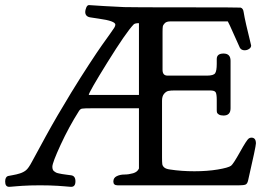

<svg xmlns="http://www.w3.org/2000/svg" viewBox="-24 -721 1054 747"><path d="M516.6 -351.6V-630.9Q501 -630.9 496.1 -626Q466.8 -595.7 394 -478.5Q321.3 -361.3 321.3 -351.6ZM307.6 -674.8Q307.6 -681.6 311.5 -691.4Q315.4 -701.2 322.3 -701.2Q325.2 -701.2 337.9 -700.2Q350.6 -699.2 382.8 -697.3Q415 -695.3 459 -693.4Q484.4 -692.4 701.2 -692.4Q907.2 -692.4 912.1 -691.4Q921.9 -688.5 923.8 -674.8Q926.8 -655.3 934.1 -623.5Q941.4 -591.8 947.3 -568.4Q953.1 -544.9 953.1 -543.9Q953.1 -536.1 945.3 -530.8Q937.5 -525.4 927.7 -525.4Q915 -525.4 909.2 -535.2Q906.2 -541 886.2 -586.4Q866.2 -631.8 862.3 -637.7H638.7Q624 -637.7 617.2 -630.9Q610.4 -624 609.4 -617.7Q608.4 -611.3 608.4 -595.7V-449.2Q608.4 -426.8 627.9 -426.8H781.2Q806.6 -426.8 813 -436Q819.3 -445.3 819.3 -472.7V-491.2Q819.3 -512.7 845.7 -512.7Q873 -512.7 873 -484.4V-299.8Q873 -271.5 845.7 -271.5Q834 -271.5 827.6 -275.4Q821.3 -279.3 820.3 -283.2Q819.3 -287.1 819.3 -293V-332Q819.3 -355.5 814.9 -362.3Q810.5 -369.1 793 -369.1H655.3Q639.6 -369.1 630.9 -367.2Q622.1 -365.2 614.3 -356Q606.4 -346.7 606.4 -329.1V-108.4Q606.4 -89.8 607.4 -82.5Q608.4 -75.2 615.2 -69.3Q622.1 -63.5 637.7 -61.5Q681.6 -54.7 732.4 -54.7Q782.2 -54.7 823.2 -61.5Q864.3 -68.4 875 -76.2Q883.8 -83 910.2 -130.4Q936.5 -177.7 944.3 -182.6Q949.2 -185.5 954.1 -185.5Q971.7 -185.5 971.7 -163.1Q971.7 -151.4 941.4 -19.5Q938.5 -5.9 931.2 -2.9Q923.8 0 906.2 0H433.6Q417 0 417 -14.6Q417 -29.3 430.2 -35.6Q443.4 -42 460 -42Q476.6 -42 493.7 -46.9Q510.7 -51.8 516.6 -65.4V-299.8H339.8Q301.8 -299.8 294.9 -298.3Q288.1 -296.9 283.2 -289.1Q244.1 -227.5 211.9 -157.7Q179.7 -87.9 179.7 -72.3Q179.7 -66.4 181.2 -62Q182.6 -57.6 186.5 -54.7Q190.4 -51.8 193.8 -49.8Q197.3 -47.9 204.6 -46.4Q211.9 -44.9 217.3 -43.9Q222.7 -43 233.9 -41.5Q245.1 -40 252 -39.1Q269.5 -37.1 269.5 -15.6Q269.5 5.9 252.9 5.9Q252 5.9 245.1 5.4Q238.3 4.9 227.1 3.9Q215.8 2.9 201.7 2Q187.5 1 168.5 0.5Q149.4 0 131.8 0Q113.3 0 94.7 0.5Q76.2 1 62 2Q47.9 2.9 37.1 3.9Q26.4 4.9 19.5 5.4Q12.7 5.9 11.7 5.9Q-3.9 5.9 -3.9 -14.6Q-3.9 -32.2 6.8 -36.1Q10.7 -37.1 25.4 -39.6Q40 -42 53.7 -46.4Q67.4 -50.8 77.1 -58.6Q86.9 -66.4 100.6 -92.3Q114.3 -118.2 155.3 -192.9Q196.3 -267.6 252.9 -360.4Q290 -420.9 322.3 -470.2Q354.5 -519.5 372.1 -544.4Q389.6 -569.3 402.8 -587.4Q416 -605.5 420.4 -612.8Q424.8 -620.1 424.8 -625Q424.8 -639.6 360.4 -648.4Q339.8 -651.4 328.1 -653.3Q307.6 -656.2 307.6 -674.8Z"/></svg>

Font: Goudy Bookletter 1911
Style: Regular
Weight: 400
Version: Version 2010.07.03